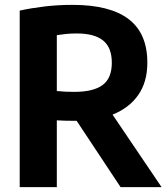

<svg xmlns="http://www.w3.org/2000/svg" viewBox="-20 -769 691 789"><path d="M61 0V-725.5Q109 -736 163.8 -742.5Q218.5 -749 278 -749Q431.5 -749 508.5 -690.5Q585.5 -632 585.5 -511.5Q585.5 -432 548 -378.5Q510.5 -325 442.5 -298L644 0H475.5L295 -272.5Q290 -272.5 285 -272.5Q263.5 -272.5 247 -273Q230.5 -273.5 213.5 -274.5V0ZM286 -391.5Q363.5 -391.5 401.5 -419.5Q439.5 -447.5 439.5 -511Q439.5 -573.5 403.8 -602.5Q368 -631.5 295.5 -631.5Q271 -631.5 251.5 -629.5Q232 -627.5 213.5 -624.5V-395Q232.5 -393 249 -392.2Q265.5 -391.5 286 -391.5Z"/></svg>

Font: Encode Sans SemiCondensed SemiCondensed
Style: Bold
Weight: 700
Width: 4
Designer: Multiple Designers
Foundry: Impallari Type
Version: Version 3.000; ttfautohint (v1.8.3) -l 8 -r 50 -G 200 -x 14 